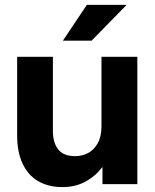

<svg xmlns="http://www.w3.org/2000/svg" viewBox="-20 -752 631 784"><path d="M540.8 0H398.4V-70.2Q369.8 -32.6 328.7 -10.3Q287.6 12 235 12Q177.4 12 135.9 -12.3Q94.4 -36.6 72.2 -84Q50 -131.4 50 -199.6V-520H196V-217.2Q196 -169.6 217.6 -142Q239.2 -114.4 287 -114.4Q315.2 -114.4 339.4 -127Q363.6 -139.6 379 -167Q394.4 -194.4 394.4 -236.8V-520H540.8ZM334.6 -732H497L354 -586H236.8Z"/></svg>

Font: Aspekta Variable
Style: Regular
Weight: 400
Designer: Ivo Dolenc
Version: Version 2.100